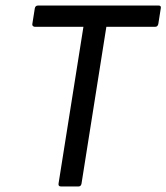

<svg xmlns="http://www.w3.org/2000/svg" viewBox="-20 -675 602 695"><path d="M201 0Q190 0 192 -11L282 -578H106Q102 -578 99 -581Q96 -584 97 -588L106 -645Q108 -655 118 -655H554Q559 -655 561 -652.5Q563 -650 562 -645L553 -588Q552 -584 549.5 -581Q547 -578 542 -578H365L275 -10Q273 0 264 0Z"/></svg>

Font: Sofia Sans Hairline
Style: Italic
Weight: 1
Italic angle: -9°
Designer: Botio Nikoltchev, Ani Petrova
Foundry: lettersoup
Version: Version 4.102